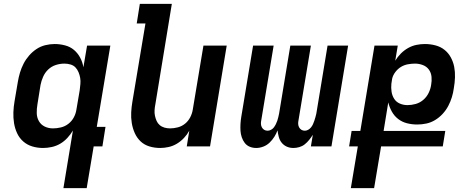

<svg xmlns="http://www.w3.org/2000/svg" viewBox="-20 -755 2440 990"><path d="M253 -93Q273 -93 294 -98Q315 -103 332.5 -116.5Q350 -130 360.5 -149.5Q371 -169 374 -190L391 -290Q393 -306 394.5 -322Q396 -338 393.5 -353Q391 -368 385 -382.5Q379 -397 369 -407.5Q359 -418 343.5 -422.5Q328 -427 312 -427Q290 -427 268 -420Q246 -413 229 -397Q212 -381 202.5 -359.5Q193 -338 189 -317L173 -217Q169 -194 169.5 -171.5Q170 -149 180.5 -130.5Q191 -112 210.5 -102.5Q230 -93 253 -93ZM307 215 356 -82Q344 -62 327.5 -44Q311 -26 290.5 -14Q270 -2 247 3Q224 8 202 8Q173 8 146.5 0Q120 -8 100 -25.5Q80 -43 68.5 -67.5Q57 -92 52.5 -119.5Q48 -147 49 -175.5Q50 -204 55 -233L72 -333Q76 -357 83 -380.5Q90 -404 101.5 -426.5Q113 -449 130 -468.5Q147 -488 168 -502Q189 -516 213.5 -522Q238 -528 262 -528Q289 -528 315.5 -521Q342 -514 361.5 -497.5Q381 -481 393.5 -457.5Q406 -434 410 -408L429 -520H549L479 -101H524L508 0H463L427 215Z M806 8Q777 8 750.5 0Q724 -8 705 -26Q686 -44 675 -68.5Q664 -93 659.5 -120.5Q655 -148 656.5 -176Q658 -204 663 -233L730 -634H685L701 -735H866L781 -217Q778 -202 777 -187Q776 -172 779 -158Q782 -144 787.5 -131.5Q793 -119 803.5 -110Q814 -101 828 -97Q842 -93 857 -93Q877 -93 897.5 -98.5Q918 -104 934.5 -117.5Q951 -131 961 -150.5Q971 -170 974 -190L1029 -520H1149L1063 0H943L956 -81Q945 -61 928.5 -43.5Q912 -26 892 -14Q872 -2 849.5 3Q827 8 806 8Z M1493 8Q1474 8 1458.5 1Q1443 -6 1432.5 -19Q1422 -32 1417.5 -49Q1413 -66 1411 -83Q1405 -66 1394.5 -49.5Q1384 -33 1370 -19.5Q1356 -6 1337.5 1Q1319 8 1301 8Q1283 8 1267.5 1.5Q1252 -5 1242 -18Q1232 -31 1226.5 -47.5Q1221 -64 1220 -81Q1219 -98 1220 -116Q1221 -134 1224 -152L1285 -520H1391L1327 -134Q1325 -125 1325.5 -115.5Q1326 -106 1330.5 -98Q1335 -90 1342.5 -85.5Q1350 -81 1360 -81Q1369 -81 1378 -86Q1387 -91 1392.5 -98.5Q1398 -106 1402.5 -115Q1407 -124 1410 -133Q1413 -142 1415 -151Q1417 -160 1419 -169L1477 -520H1583L1519 -134Q1517 -125 1517.5 -115.5Q1518 -106 1522.5 -98Q1527 -90 1534.5 -85.5Q1542 -81 1552 -81Q1561 -81 1569.5 -86Q1578 -91 1584 -98.5Q1590 -106 1594 -115Q1598 -124 1601 -133Q1604 -142 1606.5 -151Q1609 -160 1611 -169L1669 -520H1775L1689 0H1583L1593 -60Q1584 -46 1574 -33.5Q1564 -21 1551.5 -11Q1539 -1 1523.5 3.5Q1508 8 1493 8Z M1789 215 1825 0H1780L1793 -80H1838L1911 -520H2031L2018 -442Q2030 -462 2047 -479Q2064 -496 2084.5 -507.5Q2105 -519 2127 -523.5Q2149 -528 2171 -528Q2199 -528 2225.5 -521Q2252 -514 2272 -498Q2292 -482 2304.5 -459Q2317 -436 2322 -410Q2327 -384 2326 -356Q2325 -328 2320 -300Q2317 -277 2310 -254Q2303 -231 2291.5 -209Q2280 -187 2262.5 -168Q2245 -149 2223.5 -136Q2202 -123 2178.5 -118Q2155 -113 2131 -113Q2104 -113 2078.5 -119.5Q2053 -126 2033 -141.5Q2013 -157 2000.5 -179.5Q1988 -202 1982 -227L1958 -80H2276L2263 0H1945L1909 215ZM2081 -213Q2102 -213 2123.5 -219Q2145 -225 2162.5 -240Q2180 -255 2190 -275.5Q2200 -296 2203 -317Q2207 -338 2205 -359Q2203 -380 2191.5 -396Q2180 -412 2160.5 -419.5Q2141 -427 2120 -427Q2102 -427 2083 -423.5Q2064 -420 2047.5 -410Q2031 -400 2018.5 -383.5Q2006 -367 2002 -349L1998 -323Q1996 -302 1999 -282Q2002 -262 2012.5 -245.5Q2023 -229 2041.5 -221Q2060 -213 2081 -213Z"/></svg>

Font: Iosevka Extended Oblique
Style: Bold
Weight: 700
Width: 7
Italic angle: -9°
Monospace: yes
Designer: Belleve Invis
Foundry: Belleve Invis
Version: Version 32.5.0; ttfautohint (v1.8.4)